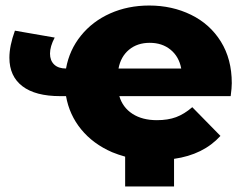

<svg xmlns="http://www.w3.org/2000/svg" viewBox="-20 -571 880 695"><path d="M610 104H433V-4Q408 -11 386 -20Q317 -50 274 -102.5Q231 -155 219 -223H198Q108 -223 61 -259Q14 -295 14 -362Q14 -405 34 -460L178 -435Q161 -403 161 -377Q161 -352 176 -337.5Q191 -323 219 -323Q231 -390 273 -442Q315 -494 379 -522.5Q443 -551 520 -551Q603 -551 671.5 -517.5Q740 -484 779.5 -420.5Q819 -357 819 -270Q819 -253 815 -223H412Q424 -182 459.5 -159Q495 -136 548 -136Q588 -136 617.5 -147Q647 -158 676 -183L778 -79Q716 -11 610 4ZM409 -323H636Q628 -366 597.5 -391Q567 -416 522 -416Q477 -416 447 -391Q417 -366 409 -323Z"/></svg>

Font: CMG Sans ExtraBold
Style: Regular
Weight: 800
Designer: Julieta Ulanovsky
Foundry: Julieta Ulanovsky
Version: Version 7.200